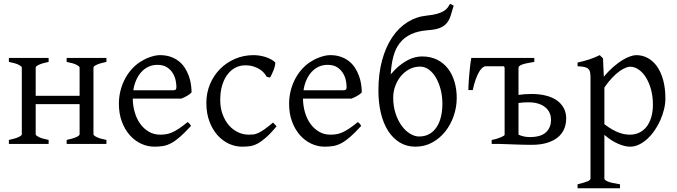

<svg xmlns="http://www.w3.org/2000/svg" viewBox="-20 -760 3573 1014"><path d="M332 0V-21Q365.2 -27.8 382.8 -35.9Q400.4 -43.9 400.4 -50.8V-210H168.5V-50.8Q168.5 -44.9 184.8 -36.4Q201.2 -27.8 236.8 -21V0H26.9V-21Q60.1 -27.8 77.6 -35.9Q95.2 -43.9 95.2 -50.8V-403.3Q95.2 -409.2 78.9 -417.7Q62.5 -426.3 26.9 -433.1V-454.1H236.8V-433.1Q203.6 -426.3 186 -418.2Q168.5 -410.2 168.5 -403.3V-253.9H400.4V-403.3Q400.4 -409.2 384 -417.7Q367.7 -426.3 332 -433.1V-454.1H542V-433.1Q508.8 -426.3 491.2 -418.2Q473.6 -410.2 473.6 -403.3V-50.8Q473.6 -44.9 490 -36.4Q506.3 -27.8 542 -21V0Z M811 -417.5Q785.6 -417.5 764.4 -407.7Q743.2 -397.9 726.8 -380.1Q710.4 -362.3 699.5 -337.6Q688.5 -313 684.1 -283.2H893.1Q904.3 -283.2 908 -286.9Q911.6 -290.5 911.6 -300.8Q911.6 -314 908 -333.7Q904.3 -353.5 893.3 -372.3Q882.3 -391.1 862.5 -404.3Q842.8 -417.5 811 -417.5ZM991.7 -272Q982.9 -262.2 968.3 -253.9Q953.6 -245.6 938 -239.3H681.2Q681.6 -201.2 691.7 -166.7Q701.7 -132.3 720.5 -106.2Q739.3 -80.1 765.9 -64.5Q792.5 -48.8 825.7 -48.8Q840.8 -48.8 855.2 -50.8Q869.6 -52.7 886.2 -59.6Q902.8 -66.4 923.1 -79.6Q943.4 -92.8 970.7 -115.2Q977.1 -111.8 981.7 -105.5Q986.3 -99.1 988.8 -95.2Q956.1 -59.6 931.4 -37.8Q906.7 -16.1 885 -4.4Q863.3 7.3 842 11Q820.8 14.6 795.9 14.6Q758.3 14.6 724.4 -1.5Q690.4 -17.6 664.6 -47.1Q638.7 -76.7 623.3 -118.4Q607.9 -160.2 607.9 -211.9Q607.9 -244.6 615.2 -276.4Q622.6 -308.1 636.5 -336.4Q650.4 -364.7 670.4 -388.7Q690.4 -412.6 715.8 -430.2Q726.6 -437.5 740 -444.6Q753.4 -451.7 768.1 -457Q782.7 -462.4 797.1 -465.6Q811.5 -468.8 824.7 -468.8Q856.4 -468.8 881.3 -460Q906.2 -451.2 924.8 -436.3Q943.4 -421.4 956.1 -401.6Q968.8 -381.8 976.8 -359.9Q984.9 -337.9 988.3 -315.2Q991.7 -292.5 991.7 -272Z M1440.9 -92.8Q1409.2 -55.2 1385 -33.9Q1360.8 -12.7 1340.3 -1.7Q1319.8 9.3 1300.3 12Q1280.8 14.6 1257.8 14.6Q1222.2 14.6 1188.2 -1.2Q1154.3 -17.1 1127.9 -46.9Q1101.6 -76.7 1085.7 -119.6Q1069.8 -162.6 1069.8 -216.8Q1069.8 -269.5 1089.1 -315.4Q1108.4 -361.3 1141.8 -395.3Q1175.3 -429.2 1220.7 -449Q1266.1 -468.8 1318.8 -468.8Q1335 -468.8 1351.8 -466.1Q1368.7 -463.4 1384 -458.3Q1399.4 -453.1 1412.4 -446Q1425.3 -439 1433.6 -430.2Q1434.6 -424.3 1432.1 -413.6Q1429.7 -402.8 1425.3 -390.9Q1420.9 -378.9 1415.5 -367.9Q1410.2 -356.9 1405.8 -350.1L1387.7 -355Q1383.8 -363.8 1375 -374Q1366.2 -384.3 1352.3 -393.6Q1338.4 -402.8 1319.1 -408.9Q1299.8 -415 1274.9 -415Q1249 -415 1225.3 -403.6Q1201.7 -392.1 1183.3 -369.1Q1165 -346.2 1154.1 -312Q1143.1 -277.8 1143.1 -231.9Q1143.1 -190.4 1155.5 -156.5Q1168 -122.6 1188.7 -98.6Q1209.5 -74.7 1236.6 -61.8Q1263.7 -48.8 1293 -48.8Q1306.6 -48.8 1318.4 -50Q1330.1 -51.3 1344 -57.6Q1357.9 -64 1376.2 -76.7Q1394.5 -89.4 1421.9 -112.8Z M1710 -417.5Q1684.6 -417.5 1663.3 -407.7Q1642.1 -397.9 1625.7 -380.1Q1609.4 -362.3 1598.4 -337.6Q1587.4 -313 1583 -283.2H1792Q1803.2 -283.2 1806.9 -286.9Q1810.5 -290.5 1810.5 -300.8Q1810.5 -314 1806.9 -333.7Q1803.2 -353.5 1792.2 -372.3Q1781.2 -391.1 1761.5 -404.3Q1741.7 -417.5 1710 -417.5ZM1890.6 -272Q1881.8 -262.2 1867.2 -253.9Q1852.5 -245.6 1836.9 -239.3H1580.1Q1580.6 -201.2 1590.6 -166.7Q1600.6 -132.3 1619.4 -106.2Q1638.2 -80.1 1664.8 -64.5Q1691.4 -48.8 1724.6 -48.8Q1739.7 -48.8 1754.2 -50.8Q1768.6 -52.7 1785.2 -59.6Q1801.8 -66.4 1822 -79.6Q1842.3 -92.8 1869.6 -115.2Q1876 -111.8 1880.6 -105.5Q1885.3 -99.1 1887.7 -95.2Q1855 -59.6 1830.3 -37.8Q1805.7 -16.1 1783.9 -4.4Q1762.2 7.3 1741 11Q1719.7 14.6 1694.8 14.6Q1657.2 14.6 1623.3 -1.5Q1589.4 -17.6 1563.5 -47.1Q1537.6 -76.7 1522.2 -118.4Q1506.8 -160.2 1506.8 -211.9Q1506.8 -244.6 1514.2 -276.4Q1521.5 -308.1 1535.4 -336.4Q1549.3 -364.7 1569.3 -388.7Q1589.4 -412.6 1614.7 -430.2Q1625.5 -437.5 1638.9 -444.6Q1652.3 -451.7 1667 -457Q1681.6 -462.4 1696 -465.6Q1710.4 -468.8 1723.6 -468.8Q1755.4 -468.8 1780.3 -460Q1805.2 -451.2 1823.7 -436.3Q1842.3 -421.4 1855 -401.6Q1867.7 -381.8 1875.7 -359.9Q1883.8 -337.9 1887.2 -315.2Q1890.6 -292.5 1890.6 -272Z M2198.7 -408.2Q2168 -408.2 2142.1 -394.5Q2116.2 -380.9 2097.2 -357.9Q2078.1 -335 2067.4 -305.4Q2056.6 -275.9 2056.6 -244.6Q2056.6 -198.7 2069.1 -160.9Q2081.5 -123 2101.3 -95.9Q2121.1 -68.8 2145.5 -54Q2169.9 -39.1 2193.4 -39.1Q2224.1 -39.1 2247.3 -52.2Q2270.5 -65.4 2285.9 -88.6Q2301.3 -111.8 2308.8 -143.6Q2316.4 -175.3 2316.4 -212.4Q2316.4 -251 2307.4 -286.4Q2298.3 -321.8 2282.7 -348.9Q2267.1 -376 2245.6 -392.1Q2224.1 -408.2 2198.7 -408.2ZM2241.7 -600.6Q2188 -596.7 2151.4 -579.6Q2114.7 -562.5 2091.6 -533Q2068.4 -503.4 2057.4 -461.7Q2046.4 -419.9 2043.5 -367.2Q2067.4 -395.5 2090.3 -413.8Q2113.3 -432.1 2134.3 -442.9Q2155.3 -453.6 2174.1 -457.8Q2192.9 -461.9 2208.5 -461.9Q2254.4 -461.9 2288.8 -444.6Q2323.2 -427.2 2346.2 -397.2Q2369.1 -367.2 2380.6 -327.4Q2392.1 -287.6 2392.1 -242.7Q2392.1 -193.8 2376 -147.5Q2359.9 -101.1 2331.1 -64.9Q2302.2 -28.8 2262.2 -7.1Q2222.2 14.6 2173.8 14.6Q2126.5 14.6 2090.1 -8.1Q2053.7 -30.8 2028.8 -70.3Q2003.9 -109.9 1991.2 -164.1Q1978.5 -218.3 1978.5 -281.7Q1978.5 -370.1 1997.8 -441.2Q2017.1 -512.2 2051.3 -563Q2085.4 -613.8 2132.3 -643.1Q2179.2 -672.4 2234.4 -677.7Q2268.6 -681.2 2289.8 -687.5Q2311 -693.8 2324.2 -702.1Q2337.4 -710.4 2344.5 -720.2Q2351.6 -730 2356.9 -739.7Q2361.8 -737.8 2366.9 -735.1Q2372.1 -732.4 2376 -730Q2367.2 -698.2 2359.4 -675Q2351.6 -651.9 2337.9 -636.2Q2324.2 -620.6 2302 -612.1Q2279.8 -603.5 2241.7 -600.6Z M2771.5 -219.7Q2756.3 -219.7 2743.2 -218.8Q2730 -217.8 2718.3 -216.3V-48.8Q2731 -43 2745.4 -39.6Q2759.8 -36.1 2778.3 -36.1Q2835.9 -36.1 2863 -61Q2890.1 -85.9 2890.1 -127Q2890.1 -147 2882.6 -163.8Q2875 -180.7 2860.1 -193.1Q2845.2 -205.6 2823 -212.6Q2800.8 -219.7 2771.5 -219.7ZM2970.2 -134.3Q2970.2 -105 2959.7 -79.6Q2949.2 -54.2 2926.8 -35.4Q2904.3 -16.6 2869.9 -5.9Q2835.4 4.9 2787.1 4.9Q2778.3 4.9 2766.1 4.6Q2753.9 4.4 2740.2 4.2Q2726.6 3.9 2712.2 3.4Q2697.8 2.9 2684.1 2.4Q2651.9 1.5 2616.2 0H2576.7V-21Q2591.3 -23.4 2603.8 -27.3Q2616.2 -31.2 2625.5 -35.2Q2634.8 -39.1 2639.9 -42.5Q2645 -45.9 2645 -48.3V-401.4Q2645 -405.8 2640.6 -410.2H2545.4Q2537.6 -410.2 2528.6 -403.1Q2519.5 -396 2510.5 -380.9Q2501.5 -365.7 2492.7 -341.8Q2483.9 -317.9 2476.6 -284.2H2453.6Q2453.6 -291 2454.1 -304.7Q2454.6 -318.4 2455.8 -335.2Q2457 -352.1 2458.7 -370.4Q2460.4 -388.7 2462.2 -405Q2463.9 -421.4 2465.8 -434.6Q2467.8 -447.8 2469.2 -454.1H2801.8V-433.1Q2777.3 -429.2 2761.5 -425.8Q2745.6 -422.4 2735.8 -418.5Q2726.1 -414.6 2722.2 -410.4Q2718.3 -406.2 2718.3 -401.4V-258.8Q2733.9 -261.2 2751.5 -262.5Q2769 -263.7 2787.1 -263.7Q2829.1 -263.7 2863 -255.1Q2897 -246.6 2920.7 -230Q2944.3 -213.4 2957.3 -189.2Q2970.2 -165 2970.2 -134.3Z M3428.2 -208Q3428.2 -250.5 3418.2 -287.1Q3408.2 -323.7 3391.6 -350.6Q3375 -377.4 3353 -392.6Q3331.1 -407.7 3307.6 -407.7Q3298.8 -407.7 3284.7 -402.3Q3270.5 -397 3252.4 -384.3Q3234.4 -371.6 3213.9 -350.3Q3193.4 -329.1 3171.9 -297.9V-104Q3193.8 -87.4 3212.6 -76.7Q3231.4 -65.9 3247.8 -59.8Q3264.2 -53.7 3278.8 -51.3Q3293.5 -48.8 3306.6 -48.8Q3333 -48.8 3355.2 -59.1Q3377.4 -69.3 3393.6 -89.4Q3409.7 -109.4 3418.9 -139.2Q3428.2 -168.9 3428.2 -208ZM3494.1 -240.2Q3494.1 -211.9 3486.8 -182.1Q3479.5 -152.3 3466.8 -124Q3454.1 -95.7 3436.5 -70.3Q3418.9 -44.9 3398.2 -26.1Q3377.4 -7.3 3354.5 3.7Q3331.5 14.6 3307.6 14.6Q3278.8 14.6 3242.7 -1.5Q3206.5 -17.6 3171.9 -47.9V183.1Q3171.9 190.9 3190.2 198.7Q3208.5 206.5 3254.4 213.4V234.4H3030.3V213.4Q3062.5 205.6 3080.6 198.5Q3098.6 191.4 3098.6 183.1V-347.2Q3098.6 -365.2 3096.7 -377Q3094.7 -388.7 3087.6 -395.8Q3080.6 -402.8 3067.1 -406Q3053.7 -409.2 3030.3 -410.2V-429.7Q3046.9 -433.1 3062 -437.3Q3077.1 -441.4 3091.3 -446Q3105.5 -450.7 3119.4 -456.3Q3133.3 -461.9 3147.5 -468.8L3164.6 -451.7L3168.9 -355Q3193.4 -384.3 3218 -405.8Q3242.7 -427.2 3265.1 -441.2Q3287.6 -455.1 3306.9 -461.9Q3326.2 -468.8 3340.3 -468.8Q3373.5 -468.8 3401.9 -453.1Q3430.2 -437.5 3450.7 -408Q3471.2 -378.4 3482.7 -335.9Q3494.1 -293.5 3494.1 -240.2Z"/></svg>

Font: Gentium Plus Cyr
Style: Regular
Weight: 400
Designer: J. Victor Gaultney, Annie Olsen, Iska Routamaa, Becca Hirsbrunner
Foundry: SIL International
Version: Version 5.000